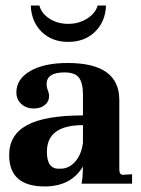

<svg xmlns="http://www.w3.org/2000/svg" viewBox="-20 -662 507 692"><path d="M141 10Q13 10 13 -103Q13 -176 77.5 -211Q142 -246 279 -246V-321Q279 -362 265 -381.5Q251 -401 212 -401Q148 -401 148 -359Q148 -347 153 -335Q157 -324 157 -317Q157 -296 141.5 -283.5Q126 -271 102 -271Q74 -271 56.5 -287.5Q39 -304 39 -329Q39 -377 89 -406Q139 -435 224 -435Q410 -435 410 -302V-51Q410 -32 423 -32L456 -34V0H274Q278 -21 278 -37L279 -62Q236 10 141 10ZM198 -54Q229 -54 251.5 -80Q274 -106 279 -148V-211Q149 -211 149 -115Q149 -82 161 -67Q173 -52 198 -54ZM91 -642H122Q129 -614 158 -595Q187 -576 226 -576Q264 -576 294 -595Q324 -614 332 -642H362Q360 -584 322.5 -547.5Q285 -511 226 -511Q167 -511 130 -547.5Q93 -584 91 -642Z"/></svg>

Font: UnnaBold
Style: Bold
Weight: 700
Designer: Jorge de Buen Unna
Foundry: Omnibus-Type
Version: Version 2.008;hotconv 1.0.109;makeotfexe 2.5.65596